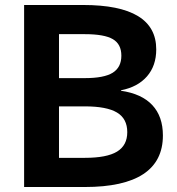

<svg xmlns="http://www.w3.org/2000/svg" viewBox="-20 -750 709 770"><path d="M76.7 0V-730H313.3Q460 -730 533.3 -685.5Q606.6 -641 606.6 -552Q606.6 -486.3 569.5 -443.7Q532.3 -401 465.3 -388V-386Q548.3 -374 590.8 -328.5Q633.3 -283 633.3 -206.7Q633.3 -103.7 554.7 -51.8Q476 0 320 0ZM320 -117Q408.4 -117 449.4 -142Q490.4 -167 490.4 -220Q490.4 -274 449.2 -298.7Q408 -323.4 320 -323.4H146.7V-436.7H320Q397.3 -436.7 432 -458.3Q466.7 -480 466.7 -526.7Q466.7 -573 432.5 -593Q398.3 -613 320 -613H216.6V-117Z"/></svg>

Font: M PLUS 1 Thin
Style: Regular
Weight: 100
Designer: Coji Morishita
Foundry: UNDERFOREST DESIGN
Version: Version 1.001